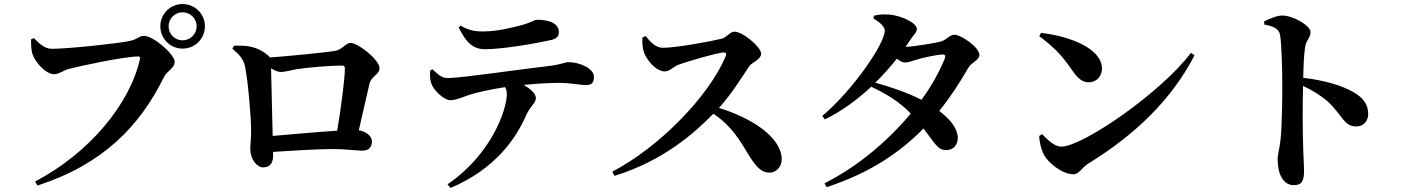

<svg xmlns="http://www.w3.org/2000/svg" viewBox="-20 -867 7000 952"><path d="M775 -737C775 -675 824 -626 885 -626C947 -626 996 -675 996 -737C996 -798 947 -847 885 -847C824 -847 775 -798 775 -737ZM816 -737C816 -775 847 -806 885 -806C924 -806 955 -775 955 -737C955 -698 924 -667 885 -667C847 -667 816 -698 816 -737ZM238 -625C201 -625 176 -650 148 -678L134 -672C134 -645 134 -627 140 -602C150 -565 204 -499 249 -499C272 -499 297 -519 320 -525C377 -540 598 -587 665 -587C672 -587 676 -584 674 -575C626 -356 427 -110 154 33L166 53C490 -52 673 -241 793 -485C809 -517 846 -528 846 -561C846 -597 741 -689 695 -689C667 -689 665 -673 624 -664C570 -652 318 -625 238 -625Z M1140 -640 1132 -626C1172 -591 1187 -573 1195 -537C1210 -465 1225 -283 1225 -226C1226 -190 1221 -152 1221 -126C1221 -81 1252 -37 1285 -37C1322 -37 1334 -63 1334 -94V-114C1442 -121 1559 -128 1636 -128C1691 -128 1745 -120 1778 -120C1810 -120 1824 -139 1824 -166C1824 -195 1793 -215 1759 -221L1812 -452C1820 -487 1862 -499 1862 -528C1862 -571 1755 -654 1719 -654C1691 -654 1680 -620 1637 -614C1596 -607 1414 -589 1317 -582C1316 -586 1313 -589 1308 -593C1255 -638 1201 -643 1140 -640ZM1324 -528C1342 -517 1360 -510 1373 -510C1393 -510 1426 -520 1458 -525C1512 -533 1624 -542 1676 -542C1687 -542 1690 -537 1690 -526C1690 -480 1671 -331 1652 -219C1557 -213 1424 -201 1332 -193Z M2710 -668C2742 -675 2751 -688 2751 -708C2751 -748 2709 -769 2643 -769C2629 -769 2614 -755 2565 -742C2523 -731 2446 -711 2373 -711C2340 -711 2305 -715 2264 -740L2254 -731C2290 -660 2322 -623 2385 -623C2469 -623 2630 -650 2710 -668ZM2214 65C2439 -31 2539 -182 2589 -296C2612 -345 2637 -356 2637 -381C2637 -403 2613 -424 2577 -446C2645 -453 2709 -456 2753 -456C2810 -456 2861 -445 2883 -445C2910 -445 2925 -453 2925 -486C2925 -526 2858 -559 2795 -559C2785 -559 2764 -547 2696 -539C2561 -524 2268 -480 2200 -480C2169 -480 2151 -499 2125 -523L2113 -518C2111 -494 2112 -470 2119 -452C2131 -418 2181 -370 2215 -370C2244 -371 2280 -388 2314 -399C2346 -409 2418 -425 2484 -435C2491 -424 2493 -412 2493 -401C2493 -323 2417 -102 2199 47Z M3165 -681C3164 -654 3166 -628 3173 -608C3185 -571 3232 -513 3276 -513C3304 -513 3316 -537 3349 -548C3399 -565 3527 -603 3567 -607C3578 -607 3584 -603 3578 -588C3497 -393 3251 -138 3016 -16L3027 5C3270 -70 3425 -209 3517 -303C3610 -241 3649 -170 3695 -94C3729 -41 3755 -11 3794 -11C3834 -11 3856 -45 3856 -76C3856 -186 3709 -281 3545 -332C3610 -404 3662 -490 3696 -540C3708 -557 3754 -572 3754 -601C3754 -633 3664 -710 3621 -710C3600 -710 3583 -681 3558 -675C3510 -663 3335 -630 3266 -630C3232 -630 3204 -659 3182 -688Z M4068 42 4079 61C4283 -6 4436 -104 4559 -230C4617 -155 4630 -121 4673 -123C4706 -123 4730 -148 4729 -185C4727 -234 4688 -278 4637 -317C4690 -382 4737 -454 4782 -532C4795 -556 4836 -569 4836 -594C4836 -635 4742 -695 4713 -695C4690 -695 4673 -670 4648 -662C4623 -654 4514 -637 4470 -634L4496 -673C4513 -699 4526 -704 4526 -725C4526 -751 4450 -792 4383 -795C4351 -797 4333 -794 4313 -789L4311 -775C4343 -757 4367 -734 4367 -715C4367 -651 4211 -422 4057 -292L4070 -275C4153 -315 4231 -373 4300 -437C4373 -402 4436 -366 4496 -304C4384 -170 4235 -42 4068 42ZM4320 -457C4359 -495 4395 -536 4427 -576C4442 -565 4455 -557 4465 -557C4484 -557 4500 -564 4521 -570C4550 -580 4627 -596 4652 -597C4665 -597 4670 -592 4665 -578C4639 -513 4600 -442 4549 -372C4476 -410 4385 -439 4320 -457Z M5142 -704 5133 -688C5229 -615 5254 -578 5301 -512C5326 -477 5347 -459 5379 -459C5418 -459 5444 -490 5444 -526C5444 -629 5280 -688 5142 -704ZM5885 -605C5741 -412 5350 -140 5242 -140C5206 -140 5171 -178 5147 -202L5133 -193C5133 -164 5143 -125 5155 -102C5175 -62 5245 -3 5302 -3C5331 -3 5344 -36 5376 -56C5608 -198 5790 -374 5903 -593Z M6248 -761 6249 -745C6290 -738 6321 -727 6327 -694C6335 -649 6338 -523 6338 -440C6338 -380 6337 -246 6329 -171C6324 -127 6315 -104 6315 -77C6315 -3 6343 51 6395 51C6435 51 6446 30 6446 -22C6446 -36 6444 -70 6442 -121C6439 -207 6438 -335 6441 -441C6494 -416 6530 -392 6561 -366C6638 -295 6642 -240 6706 -240C6742 -240 6764 -269 6764 -301C6764 -354 6735 -384 6691 -410C6635 -443 6542 -470 6442 -481C6443 -539 6445 -593 6451 -632C6456 -669 6478 -679 6478 -708C6478 -741 6389 -790 6339 -790C6309 -790 6276 -774 6248 -761Z"/></svg>

Font: Noto Serif JP
Style: Bold
Weight: 700
Designer: Ryoko NISHIZUKA 西塚涼子 (kana & ideographs); Frank Grießhammer (Latin, Greek & Cyrillic); Wenlong ZHANG 张文龙 (bopomofo); San
Foundry: Adobe
Version: Version 2.001;hotconv 1.1.0;makeotfexe 2.6.0